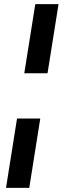

<svg xmlns="http://www.w3.org/2000/svg" viewBox="-20 -725 307 925"><path d="M97 -372 150 -705H262L209 -372ZM9 180 62 -154H174L121 180Z"/></svg>

Font: Nunito Sans 10pt Condensed
Style: Bold Italic
Weight: 700
Width: 3
Italic angle: -9°
Designer: Vernon Adams
Foundry: Vernon Adams
Version: Version 3.101;gftools[0.9.27]